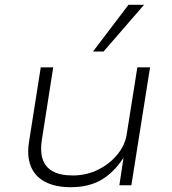

<svg xmlns="http://www.w3.org/2000/svg" viewBox="-20 -773 719 801"><path d="M276 8Q211 8 168 -14.5Q125 -37 108 -81Q91 -125 102 -187L150 -492H202L155 -192Q147 -146 157 -112Q167 -78 198 -59.5Q229 -41 284 -41Q341 -41 390 -65.5Q439 -90 471 -130Q503 -170 509 -215L553 -492H606L528 0H478L495 -113H494Q454 -52 401.5 -22Q349 8 276 8ZM368 -558 516 -753H581L412 -558Z"/></svg>

Font: Nunito Sans 7pt SemiExpanded ExtraLight
Style: Italic
Weight: 250
Width: 6
Italic angle: -9°
Designer: Vernon Adams
Foundry: Vernon Adams
Version: Version 3.101;gftools[0.9.27]